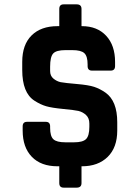

<svg xmlns="http://www.w3.org/2000/svg" viewBox="-20 -763 640 881"><path d="M332 98H272Q252 98 252 77V0H244Q168 0 126 -43.5Q84 -87 84 -164V-183Q84 -204 104 -204H190Q210 -204 210 -183V-176Q210 -138 225 -124Q240 -110 280 -110H320Q360 -110 375 -125Q390 -140 390 -181V-196Q390 -221 375 -235Q360 -249 340 -254Q322 -258 270 -263Q218 -268 192 -275.5Q166 -283 138 -301Q82 -337 82 -442V-479Q82 -558 125 -600.5Q168 -643 244 -643H252V-722Q252 -743 272 -743H332Q354 -743 354 -722V-643H356Q426 -643 467 -599Q508 -555 508 -479V-460Q508 -439 488 -439H402Q382 -439 382 -460V-467Q382 -505 367 -519Q352 -533 312 -533H280Q238 -533 224 -517.5Q210 -502 210 -457V-437Q210 -415 225 -402.5Q240 -390 258 -386Q280 -382 333 -377.5Q386 -373 412 -364.5Q438 -356 464 -338Q518 -300 518 -202V-164Q518 -86 474 -43Q430 0 356 0H354V77Q354 98 332 98Z"/></svg>

Font: RajdhaniMono
Style: Bold
Weight: 700
Monospace: yes
Designer: Satya Rajpurohit, Jyotish Sonowal
Foundry: Indian Type Foundry
Version: Version 1.201;PS 1.0;hotconv 1.0.78;makeotf.lib2.5.61930; tt